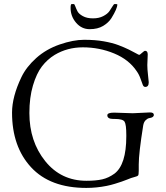

<svg xmlns="http://www.w3.org/2000/svg" viewBox="-20 -911 813 941"><path d="M326 -872Q326 -891 331 -891H342Q345 -891 349 -880Q353 -869 359.5 -856Q366 -843 386 -832Q406 -821 435.5 -821Q465 -821 486 -832Q507 -843 516 -856Q525 -869 531.5 -880Q538 -891 541 -891H548Q555 -891 555 -889Q555 -869 526 -822Q512 -800 485.5 -784Q459 -768 419.5 -768Q380 -768 353 -799.5Q326 -831 326 -872ZM631 -356 715 -360Q734 -360 734 -348Q734 -335 711 -332Q702 -330 693.5 -321.5Q685 -313 682 -297Q660 -160 660 -105V-74Q660 -54 656.5 -50.5Q653 -47 641 -44Q629 -41 622.5 -38.5Q616 -36 602 -30.5Q588 -25 576.5 -21Q565 -17 544 -10.5Q523 -4 503 0Q453 10 403 10Q226 10 132.5 -91Q39 -192 39 -359Q39 -437 85 -533Q109 -583 157.5 -626.5Q206 -670 272.5 -693Q339 -716 392.5 -716Q446 -716 488.5 -708.5Q531 -701 560 -690Q589 -679 611.5 -668Q634 -657 647 -649.5Q660 -642 662.5 -642Q665 -642 676 -652Q687 -662 691 -662Q704 -662 704 -644L702 -592Q702 -572 705.5 -542Q709 -512 709 -508Q709 -485 692 -485Q684 -485 680 -494.5Q676 -504 669 -524.5Q662 -545 650 -562Q612 -619 539.5 -649Q467 -679 386 -679Q310 -679 248 -642Q212 -620 185.5 -585.5Q159 -551 141.5 -492Q124 -433 124 -357Q124 -218 201.5 -121.5Q279 -25 404 -25Q450 -25 481 -32Q512 -39 541 -60Q599 -104 599 -243V-249Q599 -301 590.5 -314.5Q582 -328 544 -328H535Q506 -328 506 -346Q506 -359 539 -359Z"/></svg>

Font: Sorts Mill Goudy
Style: Italic
Weight: 400
Italic angle: -7.40001°
Version: Version 003.101